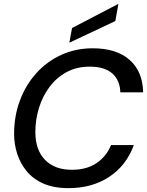

<svg xmlns="http://www.w3.org/2000/svg" viewBox="-20 -962 761 994"><path d="M335 12Q258 12 204 -12Q150 -36 117 -77Q84 -118 68.5 -167.5Q53 -217 53 -269Q53 -361 83 -441.5Q113 -522 168 -583Q223 -644 297.5 -678Q372 -712 460 -712Q583 -712 651 -652Q719 -592 721 -484H603Q601 -547 561 -582Q521 -617 444 -617Q377 -617 324.5 -588.5Q272 -560 236 -511.5Q200 -463 181.5 -402.5Q163 -342 163 -279Q163 -186 213 -134.5Q263 -83 352 -83Q428 -83 479 -117Q530 -151 555 -211H673Q634 -105 545.5 -46.5Q457 12 335 12ZM339 -741 353 -817 593 -942 577 -853Z"/></svg>

Font: Rethink Sans Medium
Style: Italic
Weight: 500
Italic angle: -10°
Designer: The Rethink Sans project authors (Hans Thiessen). DM Sans designed by Colophon Foundry.
Foundry: Rethink Communications LLC
Version: Version 1.001